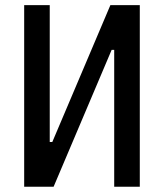

<svg xmlns="http://www.w3.org/2000/svg" viewBox="-20 -713 626 733"><path d="M129.9 0V-170.9H179.7L401.4 -693.4H435.5V-522.5H406.2L184.6 0ZM72.3 0V-693.4H169.9V0ZM416 0V-693.4H513.7V0Z"/></svg>

Font: Cascadia Code
Style: Regular
Weight: 400
Designer: Aaron Bell
Foundry: Saja Typeworks
Version: Version 2404.023